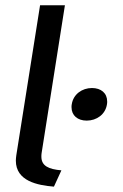

<svg xmlns="http://www.w3.org/2000/svg" viewBox="-20 -695 465 727"><path d="M41.7 -106.7C40.8 -100 40 -92.5 40 -86.7C40 -9.2 122.5 6.7 184.2 11.7L212.5 -50C164.2 -54.2 136.7 -66.7 136.7 -101.7C136.7 -105.8 136.7 -110 137.5 -115L225.8 -675H131.7ZM328.3 -361.7C290.8 -361.7 257.5 -338.3 251.7 -300C250.8 -296.7 250.8 -292.5 250.8 -289.2C250.8 -257.5 274.2 -238.3 308.3 -238.3C345.8 -238.3 379.2 -261.7 385 -300C385.8 -303.3 385.8 -307.5 385.8 -310.8C385.8 -342.5 362.5 -361.7 328.3 -361.7Z"/></svg>

Font: Boon Medium
Style: Italic
Weight: 500
Italic angle: -9°
Designer: Sungsit Sawaiwan
Foundry: FontUni
Version: Version 3.0